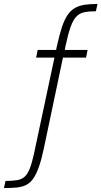

<svg xmlns="http://www.w3.org/2000/svg" viewBox="-157 -763 514 973"><path d="M-137 190 -129 154Q-94 154 -70.5 150Q-47 146 -32 132.5Q-17 119 -6 91Q5 63 15 17L119 -471H26L34 -510H138L125 -498L131 -528Q144 -587 157 -626Q170 -665 186.5 -688.5Q203 -712 224.5 -723.5Q246 -735 273.5 -739Q301 -743 337 -743L329 -706Q294 -706 270 -701Q246 -696 229.5 -678.5Q213 -661 200.5 -625.5Q188 -590 175 -530L169 -497L160 -510H287L279 -471H162L65 -10Q53 47 39.5 84.5Q26 122 10.5 143.5Q-5 165 -26 175Q-47 185 -74 187.5Q-101 190 -137 190Z"/></svg>

Font: Saira SemiCondensed ExtraLight
Style: Regular
Weight: 250
Width: 4
Designer: Hector Gatti with collaboration of the Omnibus-Type team
Foundry: Omnibus-Type
Version: Version 1.101